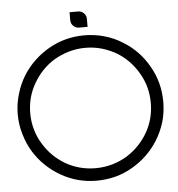

<svg xmlns="http://www.w3.org/2000/svg" viewBox="-57 -893 875 942"><g transform="rotate(-5 381.0 -422.5)"><path d="M381.8 -4.9Q286.1 -4.9 205.1 -51.8Q125 -98.6 77.1 -174.8Q51.8 -215.8 38.1 -263.7Q23.4 -311.5 23.4 -362.3Q23.4 -414.1 38.1 -461.9Q51.8 -509.8 77.1 -550.8Q125 -627 205.1 -673.8Q286.1 -720.7 381.8 -720.7Q433.6 -720.7 481.4 -707Q529.3 -693.4 570.3 -667Q647.5 -620.1 693.4 -539.1Q740.2 -459 740.2 -362.3Q740.2 -310.5 726.6 -263.7Q711.9 -215.8 686.5 -174.8Q638.7 -98.6 558.6 -51.8Q478.5 -4.9 381.8 -4.9ZM381.8 -659.2Q338.9 -659.2 299.8 -647.5Q259.8 -635.7 225.6 -615.2Q162.1 -575.2 124 -508.8Q85 -442.4 85 -362.3Q85 -319.3 96.7 -280.3Q108.4 -240.2 129.9 -207Q168.9 -143.6 235.4 -104.5Q302.7 -66.4 381.8 -66.4Q424.8 -66.4 464.8 -78.1Q504.9 -89.8 538.1 -110.4Q601.6 -150.4 640.6 -216.8Q678.7 -283.2 678.7 -362.3Q678.7 -442.4 639.6 -508.8Q601.6 -575.2 538.1 -615.2Q503.9 -635.7 464.8 -647.5Q424.8 -659.2 381.8 -659.2ZM323.2 -800.8Q323.2 -816.4 335 -828.1Q346.7 -839.8 363.3 -839.8Q378.9 -839.8 390.6 -828.1Q402.3 -816.4 402.3 -800.8Q402.3 -792 402.3 -780.3Q402.3 -769.5 402.3 -760.7Q402.3 -760.7 386.7 -760.7Q371.1 -760.7 363.3 -760.7Q346.7 -761.7 335 -772.5Q323.2 -784.2 323.2 -800.8ZM398.4 -800.8Q398.4 -784.2 387.7 -772.5Q376 -760.7 359.4 -760.7Q343.8 -760.7 332 -772.5Q320.3 -784.2 320.3 -800.8Q320.3 -808.6 320.3 -820.3Q320.3 -831.1 320.3 -839.8Q320.3 -839.8 335.9 -839.8Q351.6 -839.8 359.4 -839.8Q376 -839.8 387.7 -828.1Q398.4 -816.4 398.4 -800.8Z"/></g></svg>

Font: Citrica
Style: Regular
Weight: 400
Designer: Mario Otalvaro
Version: Version 1.0